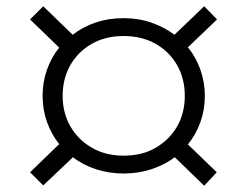

<svg xmlns="http://www.w3.org/2000/svg" viewBox="-20 -552 788 613"><path d="M118 40 76 -2 169 -92Q144 -123 130 -162.5Q116 -202 116 -246Q116 -290 130 -329.5Q144 -369 169 -400L76 -490L118 -532L212 -441Q244 -466 285 -480Q326 -494 374 -494Q423 -494 464 -479.5Q505 -465 537 -441L632 -532L673 -490L580 -401Q606 -369 620 -329Q634 -289 634 -246Q634 -202 620 -162.5Q606 -123 580 -91L672 -2L632 41L538 -50Q506 -26 464 -12Q422 2 374 2Q329 2 287 -11.5Q245 -25 213 -50ZM375 -55Q434 -55 477.5 -80.5Q521 -106 545.5 -148.5Q570 -191 570 -246Q570 -301 545.5 -344Q521 -387 477 -412Q433 -437 374 -437Q316 -437 272 -411.5Q228 -386 204 -343Q180 -300 180 -246Q180 -192 204.5 -149Q229 -106 273 -80.5Q317 -55 375 -55Z"/></svg>

Font: Nunito Sans 7pt Expanded Light
Style: Italic
Weight: 300
Width: 7
Italic angle: -9°
Designer: Vernon Adams
Foundry: Vernon Adams
Version: Version 3.101;gftools[0.9.27]